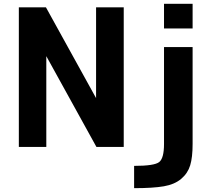

<svg xmlns="http://www.w3.org/2000/svg" viewBox="-20 -771 1132 1010"><path d="M79.1 2V-732.4H221.7L485.4 -254.9V-732.4H630.9V2H487.3L223.6 -475.6V2ZM685.5 218.8V101.6Q792 101.6 817.4 81.5Q842.8 61.5 842.8 -13.7V-523.4H993.2V-13.7Q993.2 56.6 980.5 98.6Q967.8 140.6 933.1 169.9Q898.4 199.2 841.8 209Q785.2 218.8 685.5 218.8ZM842.8 -621.1V-751H993.2V-621.1Z"/></svg>

Font: Nasu
Style: Bold
Weight: 700
Designer: Ryoko NISHIZUKA (kana &amp; ideographs); Paul D. Hunt (Latin, Greek &amp; Cyrillic); Wenlong ZHANG (bopomofo); Sandoll C
Version: Version 2014.1215